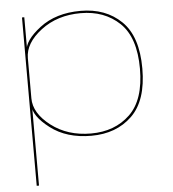

<svg xmlns="http://www.w3.org/2000/svg" viewBox="-56 -646 827 918"><g transform="rotate(-5 357.5 -187.5)"><path d="M83 220H94V-448V-588H83ZM364.5 4.5Q484.5 4.5 559.8 -68.2Q635 -141 635 -295Q635 -449.5 559.8 -522.2Q484.5 -595 364.5 -595Q246 -595 168.5 -535.8Q91 -476.5 91 -424.5L94 -392Q94 -463.5 172.8 -523.8Q251.5 -584 364 -584Q478 -584 550.8 -514.5Q623.5 -445 623.5 -295Q623.5 -145.5 550.8 -76Q478 -6.5 364 -6.5Q251.5 -6.5 172.8 -67Q94 -127.5 94 -199L91 -166Q91 -114 168.5 -54.8Q246 4.5 364.5 4.5Z"/></g></svg>

Font: Anybody Expanded Thin
Style: Regular
Weight: 250
Width: 7
Version: Version 1.113;gftools[0.9.25]